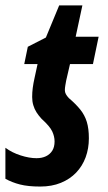

<svg xmlns="http://www.w3.org/2000/svg" viewBox="-40 -681 399 711"><path d="M108.9 9.8Q64 9.8 34.2 2.2Q4.4 -5.4 -20 -19V-133.8Q4.4 -115.7 36.4 -105.5Q68.4 -95.2 95.2 -95.2Q115.2 -95.2 130.1 -102.3Q145 -109.4 153.6 -123Q162.1 -136.7 162.1 -157.2Q162.1 -175.8 153.3 -194.6Q144.5 -213.4 113.8 -241.2Q103 -252.9 95.2 -265.1Q87.4 -277.3 83.3 -291.5Q79.1 -305.7 79.1 -321.8Q79.1 -338.9 81.3 -355.7Q83.5 -372.6 87.9 -392.1L99.1 -443.8H49.8L63 -507.8L129.9 -542L179.2 -661.1H265.1L240.2 -544.9H325.2L304.2 -443.8H219.2L205.1 -382.8Q203.6 -375 201.9 -364.7Q200.2 -354.5 200.2 -347.2Q200.2 -339.4 203.9 -332.5Q207.5 -325.7 214.8 -317.9Q241.2 -295.4 257.6 -274.9Q273.9 -254.4 281.5 -229.5Q289.1 -204.6 289.1 -168.9Q289.1 -130.9 277.1 -98.4Q265.1 -65.9 241.9 -41.7Q218.8 -17.6 185.3 -3.9Q151.9 9.8 108.9 9.8Z"/></svg>

Font: Open Sans Condensed
Style: Italic
Weight: 400
Width: 3
Italic angle: -12°
Designer: Monotype Design Team
Foundry: Monotype Imaging Inc.
Version: Version 3.000